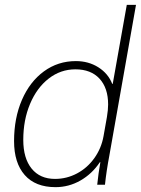

<svg xmlns="http://www.w3.org/2000/svg" viewBox="-20 -762 581 792"><path d="M38 -180Q38 -275 70.5 -350Q103 -425 161 -467.5Q219 -510 293 -510Q345 -510 385.5 -484.5Q426 -459 443 -416H445L503 -742H541L431 -120Q419 -57 413 0H381Q386 -48 394 -93H392Q360 -45 312 -17.5Q264 10 209 10Q126 10 82 -40Q38 -90 38 -180ZM407 -200 421 -279Q426 -309 426 -331Q426 -399 390.5 -437.5Q355 -476 291 -476Q230 -476 181 -438Q132 -400 104 -333.5Q76 -267 76 -185Q76 -109 110.5 -66.5Q145 -24 207 -24Q255 -24 297.5 -46.5Q340 -69 369 -109.5Q398 -150 407 -200Z"/></svg>

Font: Sarabun Thin
Style: Italic
Weight: 250
Italic angle: -10°
Designer: Suppakit Chalermlarp | Katatrad Co.,Ltd.
Foundry: Cadson Demak Co.,Ltd.
Version: Version 1.000; ttfautohint (v1.6)